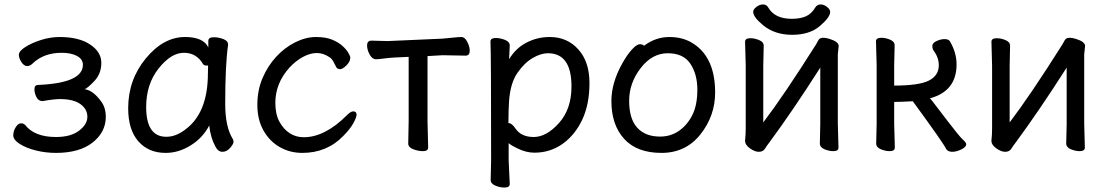

<svg xmlns="http://www.w3.org/2000/svg" viewBox="-20 -657 4935 855"><path d="M229 23.9Q184.1 23.9 141.1 13.4Q98.1 2.9 68.6 -15.6Q39.1 -34.2 39.1 -54.2Q39.1 -73.2 50 -90.6Q61 -107.9 73.2 -107.9Q85 -107.9 92.3 -100.1Q134.3 -46.9 229 -46.9Q294.9 -46.9 332 -75Q369.1 -103 369.1 -137.2Q369.1 -170.9 338.1 -193.4Q307.1 -215.8 247.1 -215.8Q220.2 -215.8 170.9 -207H168Q150.9 -207 142.1 -225.1Q133.3 -243.2 133.3 -258.8Q133.3 -278.8 149.9 -278.8Q349.1 -287.1 349.1 -368.2Q349.1 -394 322.5 -408Q295.9 -421.9 254.9 -421.9Q175.3 -421.9 126 -375Q114.3 -362.8 101.1 -362.8Q86.9 -362.8 75.4 -380.4Q64 -397.9 64 -413.1Q64 -429.2 92.5 -447.5Q121.1 -465.8 162.6 -479Q204.1 -492.2 246.1 -492.2Q331.1 -492.2 381.1 -459Q431.2 -425.8 431.2 -377Q431.2 -329.1 400.6 -296.6Q370.1 -264.2 356.9 -259.8Q395 -254.9 432.1 -203.1Q451.2 -175.8 451.2 -137.2Q451.2 -68.8 392.6 -22.5Q334 23.9 229 23.9Z M720.7 -47.9Q762.7 -47.9 803.7 -79.1Q905.8 -152.8 905.8 -330.1L906.7 -365.2H897.9Q888.7 -365.2 883.8 -372.1Q855 -421.9 798.8 -421.9Q741.7 -421.9 686.3 -352.1Q630.9 -282.2 630.9 -180.2Q630.9 -47.9 720.7 -47.9ZM717.8 23.9Q641.6 23.9 596.2 -27.6Q550.8 -79.1 550.8 -174.8Q550.8 -301.8 629.4 -397Q708 -492.2 803.7 -492.2Q885.7 -492.2 907.7 -445.8V-475.1Q907.7 -491.2 932.6 -491.2Q952.6 -491.2 974.1 -483.2Q995.6 -475.1 995.6 -459V-457Q982.9 -368.2 982.9 -194.8Q982.9 -91.8 1016.6 -38.1Q1020 -32.2 1020 -24.9Q1020 -16.1 1004.9 1.5Q989.7 19 970.7 19Q950.7 19 939 -4.9Q918 -43 911.6 -98.1Q883.8 -43.9 829.8 -10Q775.9 23.9 717.8 23.9Z M1326.2 23.9Q1272 23.9 1226.6 -1.5Q1181.2 -26.9 1153.6 -75.4Q1126 -124 1126 -189.9Q1126 -254.9 1148.9 -308.8Q1171.9 -362.8 1209.5 -403.8Q1247.1 -444.8 1294.4 -468.5Q1341.8 -492.2 1387.2 -492.2Q1431.2 -492.2 1460 -480Q1488.8 -467.8 1506.3 -451.4Q1523.9 -435.1 1532 -420.4Q1540 -405.8 1540 -400.9Q1540 -382.8 1522.9 -366Q1505.9 -349.1 1495.1 -349.1Q1482.9 -349.1 1478 -356.9Q1471.2 -371.1 1464.1 -383.5Q1457 -396 1447.8 -401.9Q1419.9 -420.9 1391.1 -420.9Q1361.8 -420.9 1329.3 -403.6Q1296.9 -386.2 1269 -356Q1206.1 -286.1 1206.1 -199.2Q1206.1 -148.9 1224.1 -115.2Q1263.2 -45.9 1333 -45.9Q1426.8 -45.9 1524.9 -144Q1542 -161.1 1552.7 -161.1Q1567.9 -161.1 1567.9 -146Q1567.9 -134.8 1553.5 -108.4Q1539.1 -82 1508.8 -51.8Q1436 23.9 1326.2 23.9Z M1862.8 16.1Q1842.8 16.1 1820.3 7.6Q1797.9 -1 1797.9 -18.1L1799.8 -115.2V-403.8L1737.8 -400.9Q1714.8 -399.9 1690.2 -396.5Q1665.5 -393.1 1653.8 -393.1Q1637.7 -393.1 1626.2 -414.1Q1614.7 -435.1 1614.7 -454.1Q1614.7 -476.1 1633.8 -476.1L1705.6 -474.1L1949.7 -484.9Q1973.6 -486.8 1998.3 -489.5Q2022.9 -492.2 2034.7 -492.2Q2049.8 -492.2 2060.8 -470.7Q2071.8 -449.2 2071.8 -432.1Q2071.8 -409.2 2053.7 -409.2L1950.7 -411.1L1883.8 -407.2V-115.2L1886.7 0Q1886.7 16.1 1862.8 16.1Z M2356.9 -46.9Q2413.1 -46.9 2469 -108.9Q2524.9 -170.9 2524.9 -272Q2524.9 -419.9 2419.9 -419.9Q2388.2 -419.9 2351.6 -398.4Q2314.9 -377 2283.9 -332Q2252.9 -287.1 2247.1 -209Q2244.1 -167 2244.1 -110.8L2243.2 -109.9Q2243.2 -108.9 2245.1 -108.9Q2259.3 -108.9 2275.9 -84Q2301.3 -46.9 2356.9 -46.9ZM2226.1 178.2Q2207 178.2 2186 169.7Q2165 161.1 2165 144L2167 55.2Q2167 -420.9 2164.1 -472.2Q2164.1 -487.8 2188 -487.8Q2207 -487.8 2228.5 -479.5Q2250 -471.2 2250 -454.1L2247.1 -393.1Q2275.9 -441.9 2324 -467Q2372.1 -492.2 2428.2 -492.2Q2505.9 -492.2 2555.4 -437Q2605 -381.8 2605 -287.1Q2605 -192.9 2573 -124.5Q2541 -56.2 2485.6 -16.6Q2430.2 22.9 2359.9 22.9Q2324.2 22.9 2287.6 5.4Q2251 -12.2 2245.1 -20V56.2L2250 162.1Q2250 178.2 2226.1 178.2Z M2919.4 -48.8Q2966.8 -48.8 3003.7 -74.5Q3040.5 -100.1 3063 -144.5Q3085.4 -189 3085.4 -257.8Q3085.4 -326.2 3054.4 -373Q3023.4 -419.9 2953.6 -419.9Q2883.8 -419.9 2832.8 -353.5Q2781.7 -287.1 2781.7 -208Q2781.7 -127.9 2817.6 -88.4Q2853.5 -48.8 2919.4 -48.8ZM2925.8 23.9Q2816.4 23.9 2759.5 -38.6Q2702.6 -101.1 2702.6 -207Q2702.6 -289.1 2752.4 -377Q2773.4 -414.1 2794.4 -437Q2815.4 -460 2829.6 -460Q2842.8 -460 2847.7 -453.1Q2899.4 -492.2 2961.4 -492.2Q3023.4 -492.2 3068.8 -461.9Q3164.6 -398.9 3164.6 -245.1Q3164.6 -141.1 3099.1 -58.6Q3033.7 23.9 2925.8 23.9Z M3358.9 19Q3340.8 19 3319.3 3.4Q3297.9 -12.2 3297.9 -28.8V-30.8Q3300.8 -58.1 3300.8 -85.9V-363.8L3297.9 -471.2Q3297.9 -486.8 3321.8 -486.8Q3339.8 -486.8 3360.4 -478.5Q3380.9 -470.2 3380.9 -453.1L3378.9 -363.8V-111.8Q3471.7 -233.9 3613.8 -459Q3618.7 -466.8 3624.3 -477.8Q3629.9 -488.8 3646 -488.8Q3657.7 -488.8 3673.8 -483.9Q3714.8 -471.2 3714.8 -452.1L3710.9 -415V-106L3713.9 0Q3713.9 16.1 3690.9 16.1Q3671.9 16.1 3651.4 7.6Q3630.9 -1 3630.9 -18.1L3632.8 -106V-356Q3509.8 -163.1 3404.8 -21Q3395 -8.8 3386.5 5.1Q3377.9 19 3358.9 19ZM3507.8 -502Q3429.7 -502 3377.9 -544.9Q3334 -581.1 3334 -604Q3334 -615.2 3348.4 -626.2Q3362.8 -637.2 3377.9 -637.2Q3393.1 -637.2 3400.9 -624Q3429.7 -573.2 3505.9 -573.2Q3543 -573.2 3568.4 -584.2Q3593.8 -595.2 3610.8 -624Q3618.7 -637.2 3634.8 -637.2Q3648.9 -637.2 3662.8 -626.2Q3676.8 -615.2 3676.8 -604Q3676.8 -580.1 3630.9 -541Q3585 -502 3507.8 -502Z M4220.7 19Q4200.7 19 4192.9 5.9Q4185.1 -14.2 4044.9 -206.1Q3990.7 -203.1 3961.9 -203.1V-106L3964.8 0Q3964.8 16.1 3941.9 16.1Q3922.9 16.1 3902.3 7.6Q3881.8 -1 3881.8 -18.1L3883.8 -106V-366.2L3880.9 -473.1Q3880.9 -488.8 3904.8 -488.8Q3922.9 -488.8 3943.4 -480.5Q3963.9 -472.2 3963.9 -455.1L3961.9 -366.2V-275.9Q4072.8 -275.9 4116.7 -298.3Q4160.6 -320.8 4160.6 -366.2Q4160.6 -400.9 4137.7 -431.2Q4131.8 -439.9 4131.8 -452.1Q4131.8 -465.8 4150.9 -474.4Q4169.9 -482.9 4186 -482.9Q4204.1 -482.9 4210 -473.1Q4239.7 -422.9 4239.7 -370.1Q4239.7 -251 4121.1 -219.2L4119.6 -220.2Q4121.1 -220.2 4133.1 -205.1Q4145 -189.9 4198 -120.4Q4251 -50.8 4266.8 -36.4Q4282.7 -22 4282.7 -15.1Q4282.7 -2 4260.7 8.5Q4238.8 19 4220.7 19Z M4456.1 19Q4438 19 4416.5 3.4Q4395 -12.2 4395 -28.8V-30.8Q4397.9 -58.1 4397.9 -85.9V-363.8L4395 -471.2Q4395 -486.8 4418.9 -486.8Q4437 -486.8 4457.5 -478.5Q4478 -470.2 4478 -453.1L4476.1 -363.8V-111.8Q4568.8 -233.9 4710.9 -459Q4715.8 -466.8 4721.4 -477.8Q4727.1 -488.8 4743.2 -488.8Q4754.9 -488.8 4771 -483.9Q4812 -471.2 4812 -452.1L4808.1 -415V-106L4811 0Q4811 16.1 4788.1 16.1Q4769 16.1 4748.5 7.6Q4728 -1 4728 -18.1L4730 -106V-356Q4606.9 -163.1 4502 -21Q4492.2 -8.8 4483.6 5.1Q4475.1 19 4456.1 19Z"/></svg>

Font: LXGW WenKai GB Screen
Style: Regular
Weight: 400
Designer: LXGW / Fontworks Inc.
Foundry: LXGW / Fontworks Inc.
Version: Version 1.321;February 19, 2024;FontCreator 14.0.0.2901 64-b